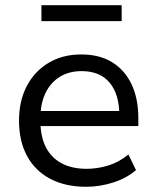

<svg xmlns="http://www.w3.org/2000/svg" viewBox="-20 -708 600 737"><path d="M311 9Q231 9 173 -21.5Q115 -52 84 -109Q53 -166 53 -245Q53 -320 82.5 -377Q112 -434 166 -466.5Q220 -499 292 -499Q362 -499 410.5 -469Q459 -439 485 -384.5Q511 -330 511 -254V-224H117V-282H455L438 -266Q438 -346 401 -390.5Q364 -435 293 -435Q244 -435 208.5 -412.5Q173 -390 154 -349.5Q135 -309 135 -254V-246Q135 -185 155.5 -144Q176 -103 216 -81.5Q256 -60 312 -60Q354 -60 395 -72.5Q436 -85 473 -115L502 -55Q466 -24 414.5 -7.5Q363 9 311 9ZM139 -627V-688H447V-627Z"/></svg>

Font: Nunito Sans 10pt
Style: Regular
Weight: 400
Designer: Vernon Adams
Foundry: Vernon Adams
Version: Version 3.101;gftools[0.9.27]